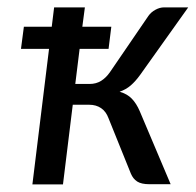

<svg xmlns="http://www.w3.org/2000/svg" viewBox="-20 -497 528 518"><path d="M119.6 -424.8 126 -477.1H209L202.1 -424.8H280.3L272.9 -365.2H194.8L183.1 -270.5H221.7Q239.3 -270.5 252.7 -278.8Q266.1 -287.1 276.9 -302.7L380.4 -454.1Q387.7 -464.4 399.4 -470.7Q411.1 -477.1 422.9 -477.1H487.8L358.4 -295.4Q345.7 -277.8 332.8 -266.6Q319.8 -255.4 302.7 -249.5Q323.2 -243.7 335.7 -230.7Q348.1 -217.8 356.9 -197.3L440.4 0H383.3Q361.3 0 350.1 -7.3Q338.9 -14.6 333 -28.8L272.9 -177.7Q266.1 -196.3 252.7 -205.3Q239.3 -214.4 220.7 -214.4H176.3L149.9 0.5H67.4L112.3 -365.2H36.6L44.4 -424.8Z"/></svg>

Font: Carlito
Style: Italic
Weight: 400
Italic angle: -7°
Designer: Lukasz Dziedzic
Foundry: tyPoland Lukasz Dziedzic
Version: Version 1.104